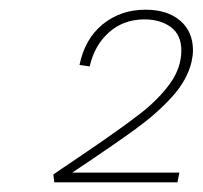

<svg xmlns="http://www.w3.org/2000/svg" viewBox="-20 -782 418 396"><path d="M129 -426H350L346 -406H92L90 -422Q88 -421 159 -469Q231 -518 269 -547.5Q307 -577 330.5 -609.5Q354 -642 354 -678Q354 -710 332.5 -726Q311 -742 278 -742Q235 -742 205 -715.5Q175 -689 165 -645L144 -648Q155 -702 192 -732Q229 -762 280 -762Q325 -762 351.5 -739.5Q378 -717 378 -678Q378 -668 375 -654Q366 -617 335.5 -583Q305 -549 260.5 -516.5Q216 -484 129 -426Z"/></svg>

Font: Ysabeau Extralight
Style: Italic
Weight: 200
Italic angle: -12°
Designer: Christian Thalmann (Catharsis Fonts)
Version: Version 0.003